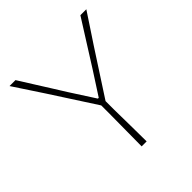

<svg xmlns="http://www.w3.org/2000/svg" viewBox="-188 -859 1006 1006"><g transform="rotate(-45 314.5 -356.5)"><path d="M297 0Q297.5 -61 298 -117Q298.5 -173 299 -238V-301.5L138 -550.5Q113.5 -588 88 -626.5Q62.5 -665 31 -713H75Q108 -660.5 132.2 -622Q156.5 -583.5 178 -549.2Q199.5 -515 225 -474L312 -339H318L402 -469Q429 -512 451.5 -547.5Q474 -583 498.5 -622Q523 -661 556 -713H600Q573 -672 545.8 -630.8Q518.5 -589.5 493 -551L331 -301.5V-238Q332 -173 332.8 -117Q333.5 -61 334 0Z"/></g></svg>

Font: Commissioner Loud Thin
Style: Regular
Weight: 100
Designer: Kostas Bartsokas
Foundry: Kostas Bartsokas
Version: Version 1.000; ttfautohint (v1.8.3)